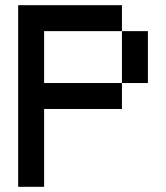

<svg xmlns="http://www.w3.org/2000/svg" viewBox="-20 -720 640 740"><path d="M50 0V-700H450V-600H550V-400H450V-300H150V0ZM150 -400H450V-600H150Z"/></svg>

Font: Matrix Sans
Style: Regular
Weight: 400
Designer: Brad Neil
Version: Version 1.100